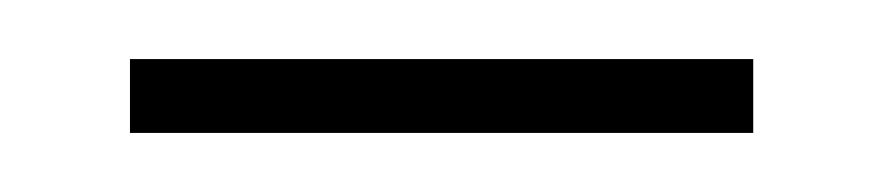

<svg xmlns="http://www.w3.org/2000/svg" viewBox="-20 -304 302 65"><path d="M24 -259H235V-284H24Z"/></svg>

Font: Noto Sans ExtraCondensed Thin
Style: Italic
Weight: 100
Width: 2
Italic angle: -12°
Designer: Monotype Design Team
Foundry: Monotype Imaging Inc.
Version: Version 2.013